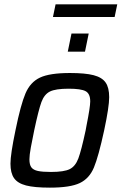

<svg xmlns="http://www.w3.org/2000/svg" viewBox="-20 -853 558 881"><path d="M28 -102Q28 -145 51 -255Q75 -373 97 -424.5Q119 -476 163.5 -497Q208 -518 301 -518Q371 -518 409.5 -508Q448 -498 464.5 -474.5Q481 -451 481 -407Q481 -363 458 -255Q432 -135 411 -84.5Q390 -34 346 -13Q302 8 209 8Q138 8 99.5 -2Q61 -12 44.5 -35.5Q28 -59 28 -102ZM373 -255 377 -277Q394 -362 394 -388Q394 -423 373 -434.5Q352 -446 295 -446Q235 -446 209 -433Q183 -420 170 -384.5Q157 -349 137 -255Q128 -212 121.5 -176.5Q115 -141 115 -122Q115 -97 124 -85Q133 -73 154 -68.5Q175 -64 214 -64Q274 -64 300 -77Q326 -90 339.5 -126Q353 -162 373 -255ZM291 -616 308 -699H387L370 -616ZM223 -775 235 -833H518L506 -775Z"/></svg>

Font: Saira Semi Condensed
Style: Italic
Weight: 400
Width: 4
Italic angle: -12°
Designer: Hector Gatti with collaboration of the Omnibus-Type team
Foundry: Omnibus-Type
Version: Version 1.001; ttfautohint (v1.8)